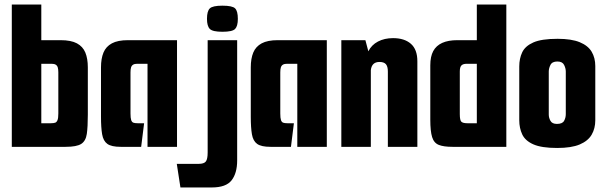

<svg xmlns="http://www.w3.org/2000/svg" viewBox="-20 -647 2668 846"><path d="M32 0V-627H162V-470H247Q293 -470 319 -456Q345 -442 356 -415.5Q367 -389 367 -350V-142Q367 -88 362.5 -57Q358 -26 338 -13Q318 0 269 0ZM162 -104H204Q217 -104 223.5 -106.5Q230 -109 233.5 -118Q237 -127 237 -147V-328Q237 -342 234.5 -350Q232 -358 225.5 -362Q219 -366 207 -366H162Z M512 0Q471 0 453 -13Q435 -26 430 -55.5Q425 -85 425 -132V-350Q425 -389 436 -415.5Q447 -442 473 -456Q499 -470 544 -470H760V0H630V-366H585Q573 -366 566.5 -362Q560 -358 557.5 -350Q555 -342 555 -328V-147Q555 -127 558 -118Q561 -109 567.5 -106.5Q574 -104 586 -104H615L602 0Z M775 179 759 75H855Q879 75 887 64.5Q895 54 895 25V-470H1025V60Q1025 116 1000.5 147.5Q976 179 913 179ZM960 -507Q917 -507 904.5 -519.5Q892 -532 892 -564Q892 -598 904.5 -610Q917 -622 960 -622Q1004 -622 1016 -610Q1028 -598 1028 -564Q1028 -532 1016 -519.5Q1004 -507 960 -507Z M1172 0Q1131 0 1113 -13Q1095 -26 1090 -55.5Q1085 -85 1085 -132V-350Q1085 -389 1096 -415.5Q1107 -442 1133 -456Q1159 -470 1204 -470H1420V0H1290V-366H1245Q1233 -366 1226.5 -362Q1220 -358 1217.5 -350Q1215 -342 1215 -328V-147Q1215 -127 1218 -118Q1221 -109 1227.5 -106.5Q1234 -104 1246 -104H1275L1262 0Z M1484 -470H1590L1603 -421Q1617 -449 1645.5 -464Q1674 -479 1712 -479Q1762 -479 1790.5 -454Q1819 -429 1819 -377V0H1689V-332Q1689 -354 1680.5 -364Q1672 -374 1652 -374Q1635 -374 1625.5 -365Q1616 -356 1614 -338V0H1484Z M1974 0Q1935 0 1913.5 -8.5Q1892 -17 1884 -43Q1876 -69 1876 -120V-359Q1876 -398 1889 -422Q1902 -446 1928.5 -458Q1955 -470 1995 -470H2081V-627H2211V0ZM2081 -104V-366H2037Q2020 -366 2013 -358.5Q2006 -351 2006 -332V-144Q2006 -116 2013.5 -110Q2021 -104 2039 -104Z M2435 5Q2366 5 2330 -11Q2294 -27 2281 -55Q2268 -83 2268 -117V-354Q2268 -389 2281 -416.5Q2294 -444 2330 -460Q2366 -476 2437 -476Q2498 -476 2534.5 -461Q2571 -446 2587 -419Q2603 -392 2603 -356V-117Q2603 -81 2587 -53.5Q2571 -26 2534.5 -10.5Q2498 5 2435 5ZM2434 -101Q2458 -101 2465.5 -114.5Q2473 -128 2473 -144V-332Q2473 -346 2465.5 -361Q2458 -376 2436 -376Q2413 -376 2405.5 -361Q2398 -346 2398 -332V-142Q2398 -128 2405.5 -114.5Q2413 -101 2434 -101Z"/></svg>

Font: Smooch Sans Thin ExtraBold
Style: Regular
Weight: 800
Version: Version 1.010